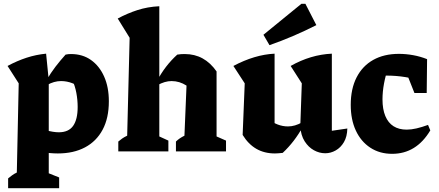

<svg xmlns="http://www.w3.org/2000/svg" viewBox="-20 -801 2325 1016"><path d="M286 11Q245 11 198 3Q151 -5 100 -23L123 -147Q181 -123 222 -112Q263 -101 291 -101Q343 -101 367 -135Q391 -169 391 -235Q391 -272 384 -309.5Q377 -347 362 -379L423 -325Q365 -372 303 -372Q266 -372 229 -351L227 -378Q249 -416 274 -448.5Q299 -481 327 -512Q335 -514 342 -514.5Q349 -515 356 -515Q417 -515 461.5 -483.5Q506 -452 531 -396Q556 -340 556 -265Q556 -176 523 -114.5Q490 -53 429.5 -21Q369 11 286 11ZM23 195V143Q33 135 43.5 127Q54 119 69 112L79 -360L20 -452Q70 -479 120.5 -495.5Q171 -512 224 -517L238 -376V116L293 138V195Z M606 0V-52Q615 -60 626.5 -68Q638 -76 653 -83L666 -601L603 -703Q653 -730 707 -747.5Q761 -765 823 -768V-79L871 -57V0ZM911 0V-52Q920 -61 931 -68.5Q942 -76 956 -83L967 -348L1126 -423V-79L1176 -57V0ZM813 -350 810 -371Q832 -413 859 -448Q886 -483 918 -512Q928 -514 938.5 -514.5Q949 -515 958 -515Q1010 -515 1052 -492Q1094 -469 1126 -423L967 -348Q930 -372 888 -372Q852 -372 813 -350Z M1736 -109 1818 -121Q1817 -78 1800 -49Q1783 -20 1756.5 -5Q1730 10 1701 10Q1670 10 1641 -6Q1612 -22 1592 -53.5Q1572 -85 1569 -132L1577 -360L1518 -452Q1624 -512 1736 -517ZM1476 8Q1465 9 1455 10Q1445 11 1435 11Q1379 11 1336.5 -13.5Q1294 -38 1264 -87L1399 -172Q1448 -132 1504 -132Q1541 -132 1579 -154L1584 -133Q1561 -91 1534 -56Q1507 -21 1476 8ZM1264 -87 1275 -360 1215 -452Q1328 -512 1433 -517V-100ZM1406 -562 1374 -617 1575 -781H1596L1654 -668Q1593 -637 1531 -610.5Q1469 -584 1406 -562Z M2055 13Q1989 13 1939.5 -19.5Q1890 -52 1863 -110Q1836 -168 1836 -246Q1836 -331 1867 -391.5Q1898 -452 1955 -484Q2012 -516 2091 -516Q2128 -516 2166.5 -509Q2205 -502 2240 -488L2221 -369Q2128 -401 2024 -401Q2008 -401 1993 -398Q1978 -395 1964 -390L2036 -449Q2020 -402 2012 -358.5Q2004 -315 2004 -275Q2004 -223 2019 -187Q2034 -151 2062.5 -133Q2091 -115 2132 -115Q2156 -115 2184 -121.5Q2212 -128 2245 -140L2257 -111Q2183 13 2055 13ZM2173 -309 2102 -488H2240L2238 -309Z"/></svg>

Font: Piazzolla Thin Black
Style: Regular
Weight: 900
Version: Version 2.005